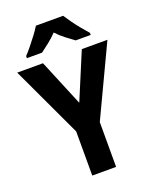

<svg xmlns="http://www.w3.org/2000/svg" viewBox="-168 -1027 897 1120"><g transform="rotate(-20 280.0 -467.0)"><path d="M280 -425 401 -714H560L354 -278V0H206V-274L0 -714H160ZM365 -934Q379 -912 398.5 -885Q418 -858 439.5 -832Q461 -806 478 -787V-774H385Q361 -791 332.5 -813Q304 -835 280 -861Q255 -835 227 -813Q199 -791 176 -774H82V-787Q101 -807 122 -833Q143 -859 163 -885.5Q183 -912 196 -934Z"/></g></svg>

Font: Noto Sans Bengali SemiCondensed
Style: Bold
Weight: 700
Width: 4
Designer: Jelle Bosma - Monotype Design Team
Foundry: Monotype Imaging Inc.
Version: Version 2.003